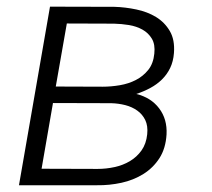

<svg xmlns="http://www.w3.org/2000/svg" viewBox="-20 -548 627 568"><path d="M36.1 0 127.9 -528.3 318.4 -527.8Q350.6 -526.9 383.3 -520Q416 -513.2 441.7 -497.6Q467.3 -481.9 482.4 -456.1Q497.6 -430.2 494.6 -391.1Q492.7 -366.2 483.4 -346.9Q474.1 -327.6 459.2 -313Q444.3 -298.3 424.8 -287.8Q405.3 -277.3 383.3 -270Q426.8 -259.3 450.9 -227.3Q475.1 -195.3 472.7 -150.4Q470.2 -108.9 451.7 -80.1Q433.1 -51.3 404.1 -33.2Q375 -15.1 339.4 -7.3Q303.7 0.5 267.1 0ZM136.7 -243.2 103 -48.8 268.6 -48.3Q293.9 -48.3 318.8 -53.7Q343.8 -59.1 364.3 -71.3Q384.8 -83.5 398.7 -103Q412.6 -122.6 415.5 -150.9Q418 -175.8 409.7 -192.9Q401.4 -210 386 -220.9Q370.6 -231.9 350.3 -237.1Q330.1 -242.2 309.1 -242.7ZM145 -292 283.7 -291.5Q308.6 -291.5 334.5 -295.9Q360.4 -300.3 381.8 -311.3Q403.3 -322.3 418.5 -341.1Q433.6 -359.9 436.5 -389.2Q439.5 -416.5 429.2 -433.6Q418.9 -450.7 401.4 -460.4Q383.8 -470.2 361.6 -473.9Q339.4 -477.5 317.4 -478L177.7 -478.5Z"/></svg>

Font: Roboto Mono Light
Style: Italic
Weight: 300
Designer: Google
Version: Version 2.000985; 2015; ttfautohint (v1.3)